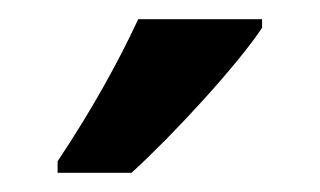

<svg xmlns="http://www.w3.org/2000/svg" viewBox="-20 -852 333 200"><path d="M253 -823V-832H124C103 -787 76 -738 40 -684V-672H117C161 -712 227 -784 253 -823Z"/></svg>

Font: Noto Sans Malayalam UI ExtraCondensed SemiBold
Style: Regular
Weight: 600
Width: 2
Designer: Jelle Bosma - Monotype Design Team
Foundry: Monotype Imaging Inc.
Version: Version 2.104